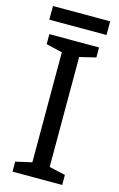

<svg xmlns="http://www.w3.org/2000/svg" viewBox="-129 -909 598 963"><g transform="rotate(15 169.5 -427.5)"><path d="M298 0H40V-52L124 -71V-642L40 -662V-714H298V-662L214 -642V-71L298 -52ZM318 -855V-784H21V-855Z"/></g></svg>

Font: Noto Sans Marchen
Style: Regular
Weight: 400
Designer: Monotype Design Team
Foundry: Monotype Imaging Inc.
Version: Version 2.003; ttfautohint (v1.8.4.7-5d5b)